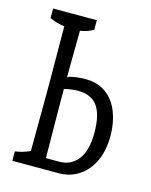

<svg xmlns="http://www.w3.org/2000/svg" viewBox="-91 -574 536 682"><g transform="rotate(15 177.0 -233.0)"><path d="M20 12.7Q47.4 9.3 74.7 -3.4Q74.7 -3.4 74.7 -6.8Q74.7 -8.3 74.7 -19.5Q75.2 -61 75.2 -112.8Q75.2 -151.4 75.7 -199.2Q75.7 -228 75.7 -266.1Q75.2 -304.7 75.2 -353Q74.7 -394.5 74.7 -445.8Q74.7 -447.3 74.7 -458Q74.7 -458 74.7 -461.9Q47.4 -464.8 20 -477.5Q20 -490.2 20 -512.7Q20 -512.7 180.7 -512.7Q180.7 -490.2 180.7 -477.5Q157.2 -464.4 132.3 -460.9Q132.3 -457.5 132.3 -457.5Q132.3 -446.8 132.3 -445.3Q131.8 -393.1 131.3 -351.1Q131.3 -316.4 130.9 -291.5Q133.8 -287.1 136.7 -293Q166.5 -300.3 196.3 -300.3Q241.7 -300.3 272.5 -277.6Q303.2 -254.9 318.6 -215.3Q334 -175.8 334 -128.4Q334 -91.3 325 -59.8Q315.9 -28.3 297.4 -4.4Q278.8 19.5 251.7 33.4Q224.6 47.4 190.9 47.4Q190.9 47.4 20 47.4Q20 34.7 20 12.7ZM130.9 -246.6Q130.9 -218.3 130.9 -199.2Q130.9 -158.7 132.3 -43Q132.3 -20 132.8 2.4Q132.8 7.3 132.8 7.3Q132.8 7.3 182.1 7.3Q225.1 7.3 250.5 -25.6Q275.9 -58.6 275.9 -124.3Q275.9 -189.9 253.2 -221.7Q230.5 -253.4 180.7 -253.4Q160.2 -253.4 130.9 -246.6Z"/></g></svg>

Font: Scarab Serif
Style: Light
Weight: 300
Designer: John Roberts
Foundry: Scarab
Version: 1.0